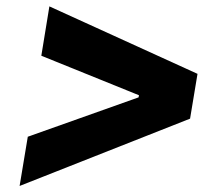

<svg xmlns="http://www.w3.org/2000/svg" viewBox="-20 -602 710 617"><path d="M590.8 -220.7 43 -4.4 69.3 -162.6 430.7 -291 424.3 -283.2 427.7 -302.2 431.6 -293.9 112.8 -422.9 138.7 -581.5 614.7 -364.7Z"/></svg>

Font: Inter 28pt ExtraBold
Style: Italic
Weight: 800
Italic angle: -9.3988°
Designer: Rasmus Andersson
Foundry: rsms
Version: Version 4.001;git-66647c0bb